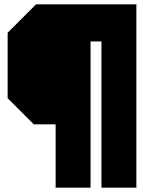

<svg xmlns="http://www.w3.org/2000/svg" viewBox="-20 -720 675 880"><path d="M605 140H445V-530H395V140H235V-150H135L15 -270V-570L145 -700H605Z"/></svg>

Font: Tektur Condensed Black
Style: Regular
Weight: 900
Width: 3
Designer: Adam Jagosz
Foundry: Adam Jagosz
Version: Version 1.005;gftools[0.9.30]